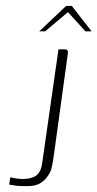

<svg xmlns="http://www.w3.org/2000/svg" viewBox="-20 -627 330 650"><path d="M169 -150Q166 -129 162 -99.5Q158 -70 153 -52Q148 -39 138 -26Q128 -13 113 -5Q98 3 74 3Q66 3 55.5 3Q45 3 33.5 1.5Q22 0 11 -2L15 -27Q20 -25 34 -23Q48 -21 56 -21Q87 -21 103 -33Q119 -45 123 -76L178 -460H198Q205 -460 207.5 -457.5Q210 -455 210 -451Q210 -447 209 -441ZM113 -521 204 -607H223L290 -521H269L210 -586L133 -521Z"/></svg>

Font: Genos Thin ExtraLight
Style: Italic
Weight: 250
Italic angle: -8°
Version: Version 1.010